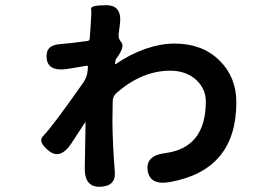

<svg xmlns="http://www.w3.org/2000/svg" viewBox="-20 -668 1040 736"><path d="M364 48Q303 50 305 -26L308 -196Q308 -201 305 -197L254 -119Q212 -55 168 -89Q124 -124 144.5 -145.5Q165 -167 201 -215Q223 -245 245 -275L299 -351Q314 -372 316 -398L317 -412Q317 -417 312 -416L240 -404Q164 -392 159 -444Q153 -496 212 -499Q217 -499 253 -503L315 -511Q324 -512 324 -521L326 -547Q328 -585 329.5 -603Q331 -621 329 -634.5Q327 -648 389 -648Q451 -647 439 -570L435 -539Q432 -520 445 -506Q460 -489 425 -442Q422 -438 421 -425Q421 -420 425 -423Q476 -459 538 -481Q597 -501 649 -501Q755 -501 820.5 -437Q886 -373 886 -276Q886 -15 630 30Q555 43 546 -14Q538 -72 613 -81Q769 -101 769 -279Q769 -326 734 -360Q695 -397 632 -397Q525 -397 427 -312Q412 -299 412 -279Q411 -243 411 -206Q411 -127 420 -10Q425 46 364 48Z"/></svg>

Font: Resource Han Rounded JP
Style: Bold
Weight: 700
Designer: Cyano Hao (round all glyphs); Ryoko NISHIZUKA 西塚涼子 (kana, bopomofo & ideographs); Paul D. Hunt (Latin, Greek & Cyrillic)
Foundry: Cyano Hao
Version: 0.990